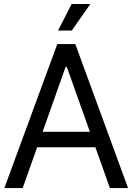

<svg xmlns="http://www.w3.org/2000/svg" viewBox="-20 -950 669 970"><path d="M94.7 0H2L269.5 -727.5H360.4L627 0H535.2L317.4 -612.3H311.5ZM128.9 -284.2H501V-206.1H128.9ZM273.4 -795.9 341.8 -929.7H436.5L342.8 -795.9Z"/></svg>

Font: Inter Tight
Style: Regular
Weight: 400
Designer: Rasmus Andersson
Foundry: rsms
Version: Version 3.002